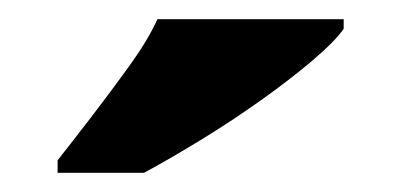

<svg xmlns="http://www.w3.org/2000/svg" viewBox="-20 -786 418 200"><path d="M40 -619Q55 -638 75 -664Q95 -690 114.5 -717Q134 -744 144 -766H338V-756Q329 -743 305.5 -723Q282 -703 251 -681Q220 -659 188 -639.5Q156 -620 130 -606H40Z"/></svg>

Font: Noto Rashi Hebrew Black
Style: Regular
Weight: 900
Version: Version 1.006